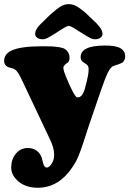

<svg xmlns="http://www.w3.org/2000/svg" viewBox="-25 -717 616 913"><path d="M245.6 -563Q211.9 -542 200.4 -536.1Q189 -530.3 177.7 -530.3Q162.1 -530.3 152.1 -537.4Q142.1 -544.4 142.1 -555.7Q142.1 -574.7 163.1 -597.7L213.9 -647.5Q245.6 -675.3 263.7 -686.3Q281.7 -697.3 301.8 -697.3Q320.8 -697.3 338.6 -687.5Q356.4 -677.7 380.9 -656.7L434.1 -606Q443.8 -595.2 448.7 -589.1Q453.6 -583 458 -573.7Q462.4 -564.5 462.4 -555.7Q462.4 -544.4 452.4 -537.4Q442.4 -530.3 426.8 -530.3Q415.5 -530.3 404.1 -536.1Q392.6 -542 358.9 -563Q353.5 -566.4 342.8 -573.2Q332 -580.1 327.4 -583Q322.8 -585.9 315.4 -589.4Q308.1 -592.8 301.8 -594.2Q295.9 -592.8 288.8 -589.4Q281.7 -585.9 276.9 -583Q272 -580.1 261.7 -573.5Q251.5 -566.9 245.6 -563ZM28.3 79.6Q28.3 40.5 50.5 13.7Q72.8 -13.2 106.4 -13.2Q133.8 -13.2 150.6 0.5Q167.5 14.2 173.3 33.2Q175.3 39.1 177.2 47.4Q179.2 55.7 180.4 60.3Q181.6 64.9 184.1 70.1Q186.5 75.2 189.9 77.4Q193.4 79.6 198.2 79.6Q205.6 79.6 214.4 69.8Q221.2 62.5 227.1 48.8Q232.4 37.1 232.4 17.6Q232.4 -15.6 210.4 -59.1Q201.2 -77.6 77.6 -339.8Q69.3 -357.4 62.3 -368.2Q55.2 -378.9 52 -381.8Q48.8 -384.8 43 -388.7Q38.6 -391.1 26.4 -394Q14.2 -397 9.8 -399.9Q-5.4 -409.2 -5.4 -426.8Q-5.4 -459 28.3 -476.1Q71.8 -497.1 178.7 -497.1Q206.5 -497.1 223.6 -496.1Q240.7 -495.1 258.3 -492.2Q275.9 -489.3 284.9 -483.2Q293.9 -477.1 299.8 -466.6Q305.7 -456.1 305.7 -440.9Q305.7 -421.4 291 -415.5Q276.4 -403.8 276.4 -395Q276.4 -387.7 279.8 -376.5Q297.4 -326.7 321.8 -279.8Q330.6 -264.2 335 -259Q339.4 -253.9 344.2 -253.9Q366.2 -253.9 377.9 -293Q388.2 -329.1 394 -359.9Q396.5 -374.5 396.5 -389.2Q396.5 -404.8 384.8 -412.1Q382.3 -414.1 376.5 -417.5Q370.6 -420.9 368.2 -423.3Q358.4 -432.1 358.4 -445.3Q358.4 -500.5 474.6 -500.5Q526.4 -500.5 548.3 -487.3Q570.3 -474.1 570.3 -448.2Q570.3 -439.5 567.1 -432.9Q564 -426.3 561.3 -422.9Q558.6 -419.4 548.6 -415.3Q538.6 -411.1 535.4 -410.2Q532.2 -409.2 517.6 -404.8Q501.5 -399.9 487.8 -371.6Q474.1 -343.3 454.1 -284.7L398.4 -122.1Q393.6 -108.4 380.9 -68.4Q368.2 -28.3 357.9 -0.2Q347.7 27.8 338.9 45.4Q269 175.8 155.3 175.8Q98.6 175.8 63.5 146.5Q28.3 117.2 28.3 79.6Z"/></svg>

Font: Cooper* ExtraBold
Style: Regular
Weight: 800
Designer: Owen Earl
Foundry: indestructible type*
Version: Version 0.001